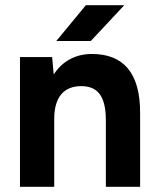

<svg xmlns="http://www.w3.org/2000/svg" viewBox="-20 -720 608 740"><path d="M57 0H189V-262C189 -345 226 -389 295 -388C351 -387 388 -357 388 -256V0H520V-283C521 -442 453 -512 334 -512C271 -512 220 -484 187 -433L181 -500H57ZM197 -562H330L459 -700H311Z"/></svg>

Font: HB Figtree Prototype
Style: Bold
Weight: 700
Designer: Alfredo Marco Pradil
Foundry: Hanken Design Co.®
Version: Version 1.002;Glyphs 3.2 (3228)